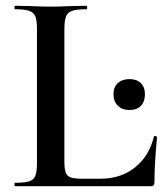

<svg xmlns="http://www.w3.org/2000/svg" viewBox="-20 -645 581 665"><path d="M268 -26H328Q399 -26 448 -65.5Q497 -105 513 -172Q513 -174 517 -174Q519 -174 521.5 -172.5Q524 -171 524 -170Q515 -78 515 -15Q515 -7 512 -3.5Q509 0 500 0H32Q30 0 30 -6Q30 -12 32 -12Q66 -12 81.5 -17Q97 -22 102.5 -36.5Q108 -51 108 -81V-544Q108 -574 102.5 -588Q97 -602 81 -607.5Q65 -613 32 -613Q30 -613 30 -619Q30 -625 32 -625L83 -624Q127 -622 155 -622Q185 -622 229 -624L279 -625Q282 -625 282 -619Q282 -613 279 -613Q246 -613 230 -607.5Q214 -602 208.5 -587.5Q203 -573 203 -543V-85Q203 -59 208 -46.5Q213 -34 226 -30Q239 -26 268 -26ZM373 -319Q373 -343 388 -357Q403 -371 428 -371Q454 -371 468 -357Q482 -343 482 -319Q482 -293 468 -278.5Q454 -264 428 -264Q403 -264 388 -279Q373 -294 373 -319Z"/></svg>

Font: Cormorant Infant SemiBold
Style: Regular
Weight: 600
Designer: Christian Thalmann (Catharsis Fonts)
Foundry: Catharsis Fonts
Version: Version 4.000